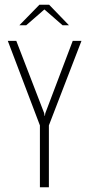

<svg xmlns="http://www.w3.org/2000/svg" viewBox="-20 -793 378 813"><path d="M149 0V-262L13 -620H49L167 -314L169 -302H170L172 -314L288 -620H325L187 -262V0ZM62 -686 147 -773H188L272 -686H245L168 -753L91 -686Z"/></svg>

Font: Smooch Sans Thin Light
Style: Regular
Weight: 300
Version: Version 1.010